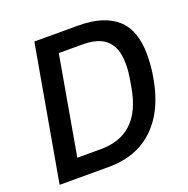

<svg xmlns="http://www.w3.org/2000/svg" viewBox="-123 -803 900 919"><g transform="rotate(-20 326.5 -343.0)"><path d="M27 0 148 -686H373Q499 -686 566.5 -627.5Q634 -569 634 -443Q634 -415 631.5 -385.5Q629 -356 623 -325Q605 -220 559 -147.5Q513 -75 442.5 -37.5Q372 0 277 0ZM151 -93H271Q319 -93 358.5 -106.5Q398 -120 428.5 -148Q459 -176 479.5 -220Q500 -264 510 -324Q515 -352 518 -372Q521 -392 522 -407Q523 -422 523 -435Q523 -492 504 -527Q485 -562 449.5 -578Q414 -594 362 -594H239Z"/></g></svg>

Font: Archivo SemiCondensed Medium
Style: Italic
Weight: 500
Width: 4
Italic angle: -10°
Designer: Hector Gatti
Foundry: Omnibus-Type
Version: Version 2.001